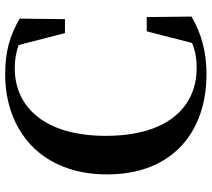

<svg xmlns="http://www.w3.org/2000/svg" viewBox="-58 -741 818 742"><g transform="rotate(-90 351.0 -370.0)"><path d="M435 19C524 19 595 -2 658 -39L656 -212H601L556 -37C525 -24 494 -19 459 -19C309 -19 197 -131 197 -370C197 -607 309 -722 458 -722C491 -722 520 -717 548 -707L594 -528H648L650 -703C586 -740 525 -759 435 -759C219 -759 48 -622 48 -365C48 -111 214 19 435 19Z"/></g></svg>

Font: Noto Serif CJK HK
Style: Bold
Weight: 700
Designer: Ryoko NISHIZUKA 西塚涼子 (kana & ideographs); Frank Grießhammer (Latin, Greek & Cyrillic); Wenlong ZHANG 张文龙 (bopomofo); San
Foundry: Adobe
Version: Version 2.001;hotconv 1.1.0;makeotfexe 2.6.0